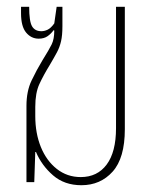

<svg xmlns="http://www.w3.org/2000/svg" viewBox="-20 -537 452 566"><path d="M220 9Q170 9 136.5 -20Q103 -49 86 -89H84L81 0H58V-225Q58 -268 73 -299.5Q88 -331 105 -359Q125 -391 132.5 -406.5Q140 -422 140 -447L138 -448Q131 -438 120.5 -430.5Q110 -423 94 -423Q72 -423 57 -441Q42 -459 42 -498V-517H66Q66 -474 74.5 -459.5Q83 -445 102 -445Q111 -445 120.5 -449.5Q130 -454 140 -468L147 -517H164V-460Q164 -433 160 -415.5Q156 -398 148 -383Q140 -368 127 -346Q108 -315 96 -289Q84 -263 84 -222V-195Q84 -144 100.5 -103.5Q117 -63 147.5 -39Q178 -15 218 -15Q267 -15 294.5 -52Q322 -89 322 -159V-517H348V-156Q348 -71 312 -31Q276 9 220 9Z"/></svg>

Font: Noto Sans Thai UI ExtCond Thin
Style: Regular
Weight: 100
Width: 2
Designer: Monotype Design Team
Foundry: Monotype Imaging Inc.
Version: Version 2.000